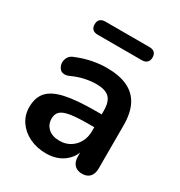

<svg xmlns="http://www.w3.org/2000/svg" viewBox="-166 -807 878 934"><g transform="rotate(30 273.5 -340.0)"><path d="M226 10Q173 10 131.5 -10.5Q90 -31 66.5 -66Q43 -101 43 -145Q43 -199 71 -230.5Q99 -262 162 -276Q225 -290 331 -290H366V-311Q366 -361 344 -383Q322 -405 270 -405Q241 -405 207.5 -398Q174 -391 137 -374Q124 -368 113 -368Q108 -368 98.5 -370.5Q89 -373 81 -385.5Q73 -398 73 -413Q73 -428 81 -442.5Q89 -457 108 -464Q154 -483 196.5 -491Q239 -499 274 -499Q346 -499 392.5 -477Q439 -455 462 -410.5Q485 -366 485 -296V-56Q485 -25 470 -8.5Q455 8 427 8Q399 8 383.5 -8.5Q368 -25 368 -56V-77Q361 -59 349 -44Q328 -18 297 -4Q266 10 226 10ZM233 -212Q196 -206 180.5 -191.5Q165 -177 165 -151Q165 -118 188 -97Q211 -76 252 -76Q285 -76 310.5 -91.5Q336 -107 351 -134Q366 -161 366 -196V-218H332Q270 -218 233 -212ZM156 -616Q117 -616 117 -653Q117 -671 127 -680.5Q137 -690 156 -690H403Q442 -690 442 -653Q442 -636 432 -626Q422 -616 403 -616Z"/></g></svg>

Font: Nunito
Style: Bold
Weight: 700
Designer: Vernon Adams
Foundry: Vernon Adams
Version: Version 3.602